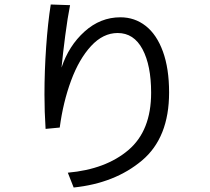

<svg xmlns="http://www.w3.org/2000/svg" viewBox="-20 -807 934 855"><path d="M653 -394Q653 -516 614.5 -588Q576 -660 504 -660Q439 -660 385.5 -602Q332 -544 296.5 -448Q261 -352 246 -239L183 -233Q178 -310 178 -386Q178 -491 185.5 -598Q193 -705 206 -787L292 -784Q281 -729 270.5 -648.5Q260 -568 254 -506Q286 -603 356.5 -666.5Q427 -730 516 -730Q580 -730 629 -691.5Q678 -653 705.5 -577.5Q733 -502 733 -395Q733 -194 612.5 -92.5Q492 9 308 28L282 -38Q451 -53 552 -139Q653 -225 653 -394Z"/></svg>

Font: Kakao Big Sans
Style: Regular
Weight: 400
Designer: Park Young-rak; Lee Sang-min; Kim Jung-jin; Min Bon; Park Min-gyu;
Foundry: Kakao Corporation
Version: Version 2.003